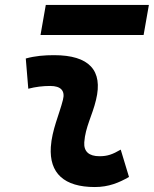

<svg xmlns="http://www.w3.org/2000/svg" viewBox="-20 -752 626 782"><path d="M471.7 -142.6C438 -123 417.5 -115.7 385.3 -115.7C342.3 -115.7 320.8 -134.8 323.2 -172.4C327.6 -234.9 356 -281.2 371.1 -345.2C400.4 -465.3 343.3 -527.3 200.2 -527.3C161.6 -527.3 123 -524.4 85 -513.7L95.2 -390.6C125 -398.4 154.8 -401.9 184.6 -401.9C228 -401.9 246.1 -382.3 236.3 -345.2C222.2 -288.1 191.4 -222.7 187 -153.3C180.2 -46.4 241.2 9.8 366.2 9.8C423.3 9.8 465.3 -8.3 505.4 -31.2ZM145 -609.4H564.9L586.4 -731.9H166.5Z"/></svg>

Font: Cascadia Code NF
Style: Bold Italic
Weight: 700
Italic angle: -10°
Monospace: yes
Designer: Aaron Bell
Foundry: Saja Typeworks
Version: Version 2404.023